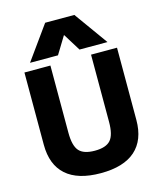

<svg xmlns="http://www.w3.org/2000/svg" viewBox="-143 -1102 1016 1214"><g transform="rotate(-15 365.0 -495.0)"><path d="M365 10Q215 10 138.5 -58Q62 -126 62 -257V-730H232V-290Q232 -205 262 -171Q292 -137 365 -137Q438 -137 468 -171Q498 -205 498 -290V-730H668V-257Q668 -126 591.5 -58Q515 10 365 10ZM112 -780 270 -1000H461L619 -780H436L366 -893H364L295 -780Z"/></g></svg>

Font: M PLUS 1 ExtraBold
Style: Regular
Weight: 800
Designer: Coji Morishita
Foundry: UNDERFOREST DESIGN
Version: Version 1.001